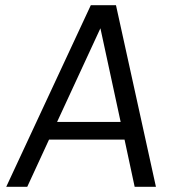

<svg xmlns="http://www.w3.org/2000/svg" viewBox="-20 -720 664 740"><path d="M4 0 330 -700H427L581 0H499L460 -182H169L85 0ZM200 -250H445L367 -611Z"/></svg>

Font: Haskoy
Style: Italic
Weight: 400
Designer: Ertekin Erdin
Foundry: Ertekin Erdin
Version: Version 2.000; ttfautohint (v1.8.4.7-5d5b)